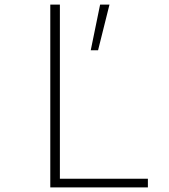

<svg xmlns="http://www.w3.org/2000/svg" viewBox="-20 -820 740 840"><path d="M200 0V-800H242V-38H627V0ZM377 -600 418 -800H459L409 -600Z"/></svg>

Font: Martian Mono SemiExpanded Thin
Style: Regular
Weight: 250
Monospace: yes
Version: Version 0.930